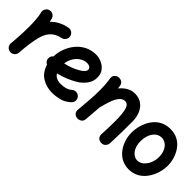

<svg xmlns="http://www.w3.org/2000/svg" viewBox="68 -1252 2013 2013"><g transform="rotate(45 1074.5 -245.0)"><path d="M110.4 64.5C116.2 64.9 122.1 64.9 127.9 64H128.4C128.9 63.5 129.4 63.5 129.9 63.5C151.9 59.1 167.5 45.9 176.8 24.9C179.2 19 181.2 12.7 181.6 6.3C184.1 -17.1 186 -42 188 -68.4C194.3 -135.7 204.1 -193.8 216.3 -243.2C240.7 -340.8 289.6 -400.4 388.7 -419.9C405.8 -423.3 419.4 -432.6 429.7 -447.8C439.9 -462.9 443.4 -479 439.9 -496.6C436.5 -513.7 427.7 -527.3 412.6 -537.6C397.5 -547.9 380.9 -551.3 363.8 -547.9C283.2 -532.2 224.6 -498 181.6 -452.6C178.7 -467.3 175.3 -480.5 171.9 -492.7C167 -509.8 156.7 -522.5 141.1 -531.2C125 -539.6 108.9 -541.5 91.8 -536.1C74.7 -531.2 62 -521 53.7 -504.9C44.9 -488.8 43 -472.7 47.9 -455.6C53.2 -438 57.1 -411.1 60.5 -375.5C64 -339.4 65.4 -300.8 65.4 -259.8C65.4 -199.2 62.5 -135.7 58.6 -80.6L52.7 -10.3C52.2 -8.8 52.2 -7.8 52.2 -6.3C51.8 0 51.8 6.8 53.2 13.2C57.6 35.6 70.8 51.3 91.8 59.6C92.3 60.1 92.3 60.1 92.8 60.1L93.3 60.5C98.6 62.5 104.5 64 110.4 64.5Z M937.5 -16.1C950.7 -27.8 958 -43 959 -61C959.5 -79.1 954.1 -94.2 942.4 -107.4C930.2 -120.6 915.5 -127.9 897.5 -128.9C879.4 -129.4 863.8 -124 850.6 -112.3C820.8 -85.4 778.3 -72.3 722.7 -72.3C672.9 -72.3 637.7 -89.4 616.7 -124C692.9 -141.1 764.6 -170.4 833 -211.4C845.2 -218.8 860.4 -230.5 878.4 -247.1C896.5 -263.2 913.1 -283.7 927.2 -308.6C941.4 -333 948.2 -361.3 948.2 -393.1C948.2 -429.2 939 -459 919.9 -482.9C900.9 -506.8 877.9 -524.4 850.1 -536.1C822.3 -547.9 794.9 -553.7 768.1 -553.7C676.8 -553.7 602.5 -512.7 549.8 -449.2C497.1 -385.7 467.3 -304.2 465.3 -223.6C447.3 -209.5 439.5 -191.4 440.9 -168.5C442.4 -143.6 457.5 -123.5 479 -113.8C496.1 -55.7 527.3 -12.7 572.3 15.6C616.7 43.5 667 57.1 722.7 57.1C758.3 57.1 795.4 52.2 833 43C870.6 33.2 905.3 13.7 937.5 -16.1ZM764.6 -424.3C799.3 -424.3 822.3 -408.2 822.3 -382.3C822.3 -361.3 804.7 -339.4 761.7 -314C713.4 -285.2 658.7 -264.2 596.7 -251C608.4 -349.6 683.6 -424.3 764.6 -424.3Z M1041.5 -10.3C1039.6 10.7 1044.4 27.3 1056.6 39.1C1068.4 50.3 1082 57.1 1098.1 58.6C1114.3 60.1 1129.9 56.6 1145 47.4C1160.2 38.1 1168.5 22.9 1170.4 2C1176.8 -70.3 1182.1 -131.3 1185.5 -184.6C1194.8 -224.1 1205.6 -262.7 1217.8 -299.3C1230 -335.9 1245.6 -365.7 1263.7 -389.2C1281.7 -412.1 1303.2 -423.8 1329.1 -423.8C1357.4 -423.8 1377 -404.8 1387.7 -366.7C1397.9 -328.1 1403.3 -274.4 1403.3 -205.6C1403.3 -143.1 1401.4 -77.1 1397.5 0.5C1396 34.2 1419.9 64 1461.4 64C1481.9 64 1498 57.6 1509.8 44.4C1521 31.2 1527.3 16.6 1528.3 0.5C1533.7 -108.9 1534.2 -219.7 1534.2 -323.7C1534.2 -366.2 1526.9 -405.3 1512.7 -439.9C1483.9 -509.3 1427.2 -553.2 1345.2 -553.2C1278.8 -553.2 1224.6 -516.6 1181.2 -464.4C1179.7 -475.6 1178.2 -486.8 1176.3 -499C1172.9 -521 1162.6 -535.6 1146 -543.9C1129.4 -552.2 1112.8 -554.2 1095.7 -550.3C1066.4 -543 1042 -518.6 1048.3 -479C1056.6 -426.8 1060.5 -377.9 1060.5 -315.9C1060.5 -279.3 1059.1 -236.3 1056.2 -188C1052.7 -139.2 1047.9 -80.1 1041.5 -10.3Z M1872.1 -553.7C1780.8 -553.7 1714.8 -511.7 1671.9 -449.2C1628.9 -386.7 1608.4 -309.1 1608.4 -237.3C1608.4 -166.5 1630.4 -93.8 1673.3 -37.1C1715.8 20 1778.3 57.1 1858.9 57.1C1946.8 57.1 2012.7 14.2 2057.1 -48.8C2101.6 -111.8 2123.5 -190.4 2123.5 -262.7C2123.5 -328.6 2103 -400.4 2061.5 -458C2020 -515.6 1957.5 -553.7 1872.1 -553.7ZM1872.1 -424.3C1940.9 -424.3 1994.1 -356 1994.1 -262.7C1994.1 -227.1 1987.8 -194.8 1975.1 -166C1949.2 -108.4 1905.3 -72.3 1858.9 -72.3C1796.9 -72.3 1738.8 -136.7 1738.8 -237.3C1738.8 -292.5 1751 -337.9 1775.9 -372.6C1800.8 -407.2 1832.5 -424.3 1872.1 -424.3Z"/></g></svg>

Font: Mikhak
Style: Bold
Weight: 700
Designer: Amin Abedi
Version: Version 3.2